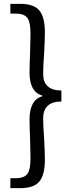

<svg xmlns="http://www.w3.org/2000/svg" viewBox="-20 -811 378 1001"><path d="M34 118H63Q107 118 124 94Q139 72 139 16Q139 -17 137 -83Q134 -148 134 -187Q134 -290 200 -309V-313Q134 -331 134 -434Q134 -474 137 -539Q139 -604 139 -637Q139 -693 124 -716Q107 -740 63 -740H34V-791H84Q153 -791 182 -760Q214 -726 214 -642Q214 -601 210 -532Q205 -463 205 -426Q205 -340 300 -339V-282Q205 -281 205 -194Q205 -157 210 -89Q214 -20 214 21Q214 105 182 139Q153 170 84 170H34Z"/></svg>

Font: `nÑOSR
Style: Regular
Weight: 400
Designer: Ryoko NISHIZUKA ¬âXZm¬º[P (kana & ideographs); Paul D. Hunt (Latin, Greek & Cyrillic); Wenlong ZHANG _ e¬á¬ü¬ô (bopomof
Foundry: Adobe Systems Incorporated
Version: Version 1.00 June 24, 2014, initial release